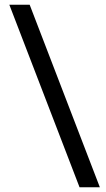

<svg xmlns="http://www.w3.org/2000/svg" viewBox="-20 -731 450 812"><path d="M19.5 -710.9 316.4 61H402.3L105.5 -710.9Z"/></svg>

Font: Vazir
Style: Regular
Weight: 400
Designer: Saber Rastikerdar
Foundry: Saber Rastikerdar
Version: Version 27.002;January 24, 2021;FontCreator 13.0.0.2683 64-b